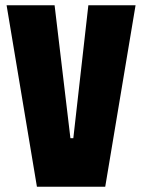

<svg xmlns="http://www.w3.org/2000/svg" viewBox="-20 -708 539 728"><path d="M120 0 5 -688H187L247 -184H258L315 -688H494L379 0Z"/></svg>

Font: Saira Condensed Black
Style: Regular
Weight: 900
Width: 3
Designer: Hector Gatti with collaboration of the Omnibus-Type team
Foundry: Omnibus-Type
Version: Version 1.101